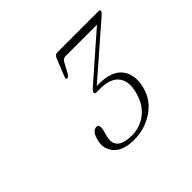

<svg xmlns="http://www.w3.org/2000/svg" viewBox="-93 -810 556 556"><g transform="rotate(-45 185.0 -532.0)"><path d="M299 -452.5Q288.5 -411.5 253.2 -387.8Q218 -364 173.5 -364Q128 -364 109 -386.8Q90 -409.5 98.5 -439.5Q106 -468 122.5 -468Q135 -468 130 -447L125 -428Q111.5 -377.5 179 -377.5Q210.5 -377.5 236.8 -397.2Q263 -417 273.5 -456Q284 -494.5 267.5 -516.5Q251 -538.5 208 -538.5H193Q185.5 -538.5 187.5 -545Q188 -548 190.5 -550.5Q193 -553 196.5 -556.5L333 -676H203.5Q194 -676 188 -664L172.5 -635.5Q167.5 -627 162.5 -627Q156 -627 160 -636.5L181.5 -689.5Q185.5 -700.5 195 -700.5H364.5Q370.5 -700.5 369.5 -695Q368 -691 360 -684L206.5 -550.5Q209.5 -550.5 212 -550.8Q214.5 -551 216 -551Q268.5 -551 289.2 -523.5Q310 -496 299 -452.5Z"/></g></svg>

Font: Fraunces 144pt S050 Thin
Style: Italic
Weight: 100
Italic angle: -16°
Version: Version 1.000; ttfautohint (v1.8.3)